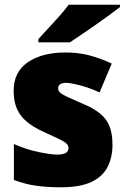

<svg xmlns="http://www.w3.org/2000/svg" viewBox="-20 -786 537 816"><path d="M458 -170Q458 -118 437.5 -77Q417 -36 369 -13Q321 10 238 10Q181 10 134.5 3.5Q88 -3 39 -21V-174Q93 -150 145.5 -139.5Q198 -129 223 -129Q248 -129 259.5 -136Q271 -143 271 -157Q271 -169 260 -178Q249 -187 225 -198Q201 -209 160 -228Q120 -247 93 -269.5Q66 -292 52 -323.5Q38 -355 38 -400Q38 -481 99 -522Q160 -563 259 -563Q312 -563 358.5 -551Q405 -539 455 -516L403 -393Q377 -406 348.5 -415Q320 -424 296.5 -429Q273 -434 261 -434Q245 -434 236 -428Q227 -422 227 -411Q227 -401 235 -393Q243 -385 265.5 -374.5Q288 -364 330 -346Q376 -327 404 -304.5Q432 -282 445 -250.5Q458 -219 458 -170ZM490 -756Q472 -742 444 -721.5Q416 -701 385 -679.5Q354 -658 325.5 -638.5Q297 -619 277 -606H143V-620Q160 -639 184 -664.5Q208 -690 232 -717Q256 -744 272 -766H490Z"/></svg>

Font: Noto Sans Display Black
Style: Regular
Weight: 900
Designer: Monotype Design Team
Foundry: Monotype Imaging Inc.
Version: Version 2.003